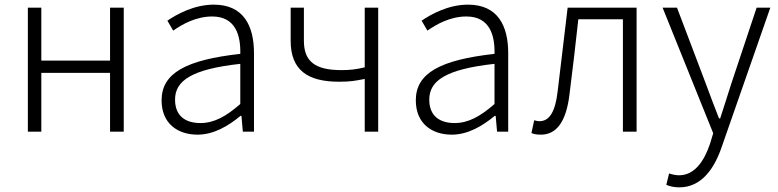

<svg xmlns="http://www.w3.org/2000/svg" viewBox="-20 -567 3351 827"><path d="M100 0H158V-253H454V0H513V-534H454V-306H158V-534H100Z M831 13C900 13 963 -24 1016 -68H1020L1026 0H1074V-338C1074 -456 1029 -547 901 -547C815 -547 741 -505 701 -478L726 -435C764 -462 824 -496 894 -496C995 -496 1017 -414 1015 -335C781 -309 676 -252 676 -135C676 -35 745 13 831 13ZM843 -37C783 -37 734 -64 734 -138C734 -219 805 -269 1015 -292V-119C953 -65 902 -37 843 -37Z M1551 0H1609V-534H1551V-277C1514 -268 1487 -265 1451 -265C1340 -265 1289 -300 1289 -391V-534H1232V-391C1232 -267 1303 -215 1440 -215C1491 -215 1509 -219 1551 -227Z M1926 13C1995 13 2058 -24 2111 -68H2115L2121 0H2169V-338C2169 -456 2124 -547 1996 -547C1910 -547 1836 -505 1796 -478L1821 -435C1859 -462 1919 -496 1989 -496C2090 -496 2112 -414 2110 -335C1876 -309 1771 -252 1771 -135C1771 -35 1840 13 1926 13ZM1938 -37C1878 -37 1829 -64 1829 -138C1829 -219 1900 -269 2110 -292V-119C2048 -65 1997 -37 1938 -37Z M2310 13C2377 13 2419 -43 2433 -161C2447 -269 2459 -376 2471 -484H2663V0H2722V-534H2425C2411 -413 2396 -294 2382 -174C2372 -85 2346 -45 2304 -45C2295 -45 2288 -47 2281 -49L2269 6C2281 11 2292 13 2310 13Z M2906 240C3004 240 3059 155 3090 62L3298 -534H3239L3130 -207C3115 -161 3098 -105 3082 -57H3077C3058 -105 3037 -161 3020 -207L2896 -534H2834L3052 7L3038 53C3012 130 2970 188 2905 188C2890 188 2873 184 2862 180L2850 229C2865 236 2885 240 2906 240Z"/></svg>

Font: Noto Sans HK Light
Style: Regular
Weight: 300
Designer: Ryoko NISHIZUKA 西塚涼子 (kana, bopomofo & ideographs); Paul D. Hunt (Latin, Greek & Cyrillic); Sandoll Communications 산돌커뮤니
Foundry: Adobe
Version: Version 2.004;hotconv 1.0.118;makeotfexe 2.5.65603